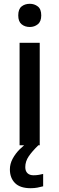

<svg xmlns="http://www.w3.org/2000/svg" viewBox="-20 -764 312 1010"><path d="M137 -744Q161 -744 179 -730Q197 -716 197 -683Q197 -651 179 -636.5Q161 -622 137 -622Q111 -622 93.5 -636.5Q76 -651 76 -683Q76 -716 93.5 -730Q111 -744 137 -744ZM189 -539V0H83V-539ZM113 115Q113 136 124.5 147Q136 158 156 158Q173 158 185.5 155.5Q198 153 207 151V216Q192 220 176.5 223Q161 226 141 226Q86 226 59 199Q32 172 32 127Q32 98 46.5 71Q61 44 83.5 21.5Q106 -1 129 -16L182 0Q149 32 131 58.5Q113 85 113 115Z"/></svg>

Font: Noto Sans Gurmukhi UI Medium
Style: Regular
Weight: 500
Designer: Jelle Bosma - Monotype Design Team
Foundry: Monotype Imaging Inc.
Version: Version 2.004; ttfautohint (v1.8.4.7-5d5b)